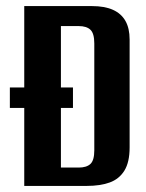

<svg xmlns="http://www.w3.org/2000/svg" viewBox="-20 -611 481 631"><path d="M59.7 0V-591H282.2Q323.7 -591 351 -578.8Q378.4 -566.6 392.2 -542.3Q406 -518.1 406 -481.1V-126.6Q406 -78 388.8 -50.2Q371.5 -22.4 340.3 -11.2Q309 0 265.5 0ZM12.4 -256.2V-323.5H219.8V-256.2ZM180.2 -60.3H238.6Q264.5 -60.3 277.2 -72.2Q289.9 -84.1 289.9 -117V-468.2Q289.9 -501.1 277.2 -513.2Q264.5 -525.3 238.6 -525.3H180.2Z"/></svg>

Font: Alumni Sans Thin
Style: Regular
Weight: 100
Designer: Robert E. Leuschke
Foundry: Robert E. Leuschke
Version: Version 1.018